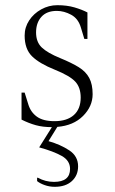

<svg xmlns="http://www.w3.org/2000/svg" viewBox="-20 -480 445 740"><path d="M191 240Q171 240 152.5 233.5Q134 227 123 218V205H126Q155 221 188 221Q250 221 250 171Q250 139 218 121Q186 103 131 88L180 10Q145 10 118 2.5Q91 -5 63 -19V-123H75L89 -78Q98 -48 122 -30.5Q146 -13 190 -13Q238 -13 264.5 -36.5Q291 -60 291 -104Q291 -143 270 -165.5Q249 -188 192 -211Q132 -235 103.5 -263Q75 -291 75 -343Q75 -375 92.5 -401.5Q110 -428 139 -444Q168 -460 201 -460Q238 -460 267 -451.5Q296 -443 317 -432V-330H305L292 -373Q282 -408 254.5 -423Q227 -438 199 -438Q160 -438 139.5 -415Q119 -392 119 -355Q119 -318 141 -297Q163 -276 212 -256Q256 -238 283.5 -221Q311 -204 324 -179.5Q337 -155 337 -117Q337 -70 300 -33Q263 4 201 9L167 64Q213 77 247 99.5Q281 122 281 161Q281 196 257 218Q233 240 191 240Z"/></svg>

Font: Spectral ExtraLight
Style: Regular
Weight: 275
Designer: Jean-Baptiste Levee
Foundry: Production Type
Version: Version 2.001